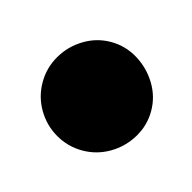

<svg xmlns="http://www.w3.org/2000/svg" viewBox="-36 -206 171 171"><g transform="rotate(15 50.0 -120.0)"><path d="M0.3 -120Q0.3 -106.7 7 -95.2Q13.7 -83.7 25.2 -77Q36.7 -70.3 50 -70.3Q63.3 -70.3 74.8 -77Q86.3 -83.7 93.3 -95.2Q100.3 -106.7 100.3 -120Q100.3 -133.3 93.3 -144.8Q86.3 -156.3 74.8 -163.3Q63.3 -170.3 50 -170.3Q36.7 -170.3 25.2 -163.3Q13.7 -156.3 7 -144.8Q0.3 -133.3 0.3 -120Z"/></g></svg>

Font: Linefont Thin
Style: Regular
Weight: 100
Monospace: yes
Version: Version 3.002;gftools[0.9.33]